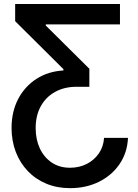

<svg xmlns="http://www.w3.org/2000/svg" viewBox="-20 -748 709 983"><path d="M635.3 -42Q631.8 33.7 592.3 91.8Q552.7 149.9 486.8 182.6Q420.9 215.3 338.9 215.3Q272.5 215.3 217.5 192.6Q162.6 169.9 122.6 128.2Q82.5 86.4 60.8 29.8Q39.1 -26.9 39.1 -94.2Q39.6 -177.2 73.2 -241.5Q106.9 -305.7 166.7 -344.2Q226.6 -382.8 304.7 -387.2V-394L57.6 -639.6V-727.5H594.2V-623H214.4V-617.2L437.5 -396V-303.7H371.6Q310.5 -303.7 263.2 -278.1Q215.8 -252.4 189.2 -204.8Q162.6 -157.2 162.6 -92.3Q162.6 -34.2 183.8 11.5Q205.1 57.1 244.6 84Q284.2 110.8 338.4 110.8Q385.3 110.8 423.6 91.6Q461.9 72.3 485.8 37.8Q509.8 3.4 512.7 -42Z"/></svg>

Font: Inter Cardless Tabular Medium
Style: Regular
Weight: 500
Designer: Rasmus Andersson
Foundry: rsms
Version: Version 4.000;git-4fc901f